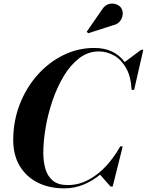

<svg xmlns="http://www.w3.org/2000/svg" viewBox="-20 -1023 806 1053"><path d="M600 -884.5 463 -840.5 456 -849.5 540 -971Q555 -994.5 576 -1000.5Q597 -1006.5 616 -1000Q635 -993.5 644.5 -979.5Q655 -963.5 653 -943.2Q651 -923 637.5 -906.2Q624 -889.5 600 -884.5ZM332.5 10Q248.5 10 185.5 -22.2Q122.5 -54.5 87.5 -114Q52.5 -173.5 52.5 -255Q52.5 -357.5 87.5 -448.8Q122.5 -540 184 -610Q245.5 -680 326 -720Q406.5 -760 497.5 -760Q606.5 -760 664 -682.5L754 -750H766L715.5 -530H702Q697.5 -606 670.2 -652.2Q643 -698.5 603.5 -719.8Q564 -741 522.5 -741Q463 -741 414.5 -703.8Q366 -666.5 329.2 -605Q292.5 -543.5 267.5 -469.8Q242.5 -396 230 -321.5Q217.5 -247 217.5 -185Q217.5 -136.5 229.2 -96.2Q241 -56 270.2 -32Q299.5 -8 351.5 -8Q411 -8 464.2 -36.2Q517.5 -64.5 561.8 -112.5Q606 -160.5 639.5 -220H653L598 0H586L529 -65Q487.5 -31 438 -10.5Q388.5 10 332.5 10Z"/></svg>

Font: Bodoni* 16pt
Style: Bold Italic
Weight: 700
Italic angle: -13°
Version: Version 2.3